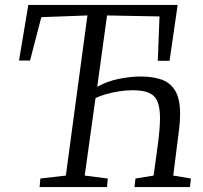

<svg xmlns="http://www.w3.org/2000/svg" viewBox="-20 -763 828 783"><path d="M141.5 0 144.5 -35 248.5 -47 336.5 -700 148.5 -693 102.5 -516H57.5L95.5 -743H704.5L671.5 -515H623.5L630.5 -696L416.5 -700L376.5 -409Q416.5 -431.5 463.8 -441.2Q511 -451 554.5 -451Q602 -451 638 -438.8Q674 -426.5 694.2 -393.5Q714.5 -360.5 714.5 -297Q714.5 -283.5 713.5 -268.5Q712.5 -253.5 710.5 -237L686.5 -47L758.5 -35L754.5 0H528.5L532.5 -35L606.5 -47L624.5 -180Q628.5 -211 630.5 -236.2Q632.5 -261.5 632.5 -282.5Q632.5 -324.5 622 -349.2Q611.5 -374 587.2 -384.5Q563 -395 520.5 -395Q495.5 -395 467.2 -390.8Q439 -386.5 413.2 -379.2Q387.5 -372 369.5 -363L325.5 -47L419.5 -35L416.5 0Z"/></svg>

Font: Merriweather 7pt Light
Style: Italic
Weight: 300
Italic angle: -7.8°
Designer: Eben Sorkin
Foundry: Eben Sorkin
Version: Version 2.200;gftools[0.9.31]